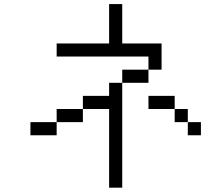

<svg xmlns="http://www.w3.org/2000/svg" viewBox="-20 -832 1040 915"><path d="M937.5 -187.5V-250H875V-187.5ZM500 -312.5Q500 -312.5 500 62.5H562.5Q562.5 62.5 562.5 -437.5H500V-375H375V-312.5H250V-250H125V-187.5H250V-250H375V-312.5ZM875 -250V-312.5H812.5V-250ZM812.5 -312.5V-375H687.5V-312.5ZM562.5 -437.5H687.5V-500H562.5ZM687.5 -500H750Q750 -500 750 -625H562.5V-812.5H500V-625H250V-562.5H687.5Z"/></svg>

Font: UnifontExMono
Style: Regular
Weight: 500
Version: Version 15.0.06